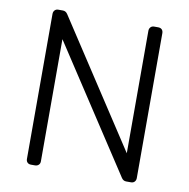

<svg xmlns="http://www.w3.org/2000/svg" viewBox="-79 -777 842 854"><g transform="rotate(10 342.0 -350.0)"><path d="M116 0Q106 0 100 -6Q94 -12 94 -22V-677Q94 -687 100 -693.5Q106 -700 116 -700H137Q150 -700 158 -688L527 -124V-677Q527 -687 533 -693.5Q539 -700 549 -700H567Q578 -700 584 -694Q590 -688 590 -677V-23Q590 -13 584 -6.5Q578 0 568 0H546Q533 0 525 -12L157 -574V-22Q157 -12 150.5 -6Q144 0 134 0Z"/></g></svg>

Font: Rubik AZ
Style: Regular
Weight: 300
Designer: Hubert and Fischer
Foundry: Hubert & Fischer
Version: Version 2.000